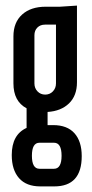

<svg xmlns="http://www.w3.org/2000/svg" viewBox="-20 -514 327 686"><path d="M150 -67H170Q220 -67 246 -38Q272 -9 272 44Q272 152 174 152H124Q74 152 48 122.5Q22 93 22 40Q22 -33 75 -57V-127Q28 -152 28 -216V-384Q28 -434 59 -462Q90 -490 143 -490H194L255 -494V-220Q255 -172 226.5 -144.5Q198 -117 150 -114ZM103 -388V-216Q103 -199 114 -187.5Q125 -176 141.5 -176Q158 -176 169 -187.5Q180 -199 180 -216V-426H141Q124 -426 113.5 -415.5Q103 -405 103 -388ZM173 -4H121Q94 -4 94 42.5Q94 89 121 89H173Q200 89 200 42.5Q200 -4 173 -4Z"/></svg>

Font: el_Medula One
Style: Regular
Weight: 400
Designer: Luciano Vergara
Foundry: Luciano Vergara
Version: Version 1.002 August 17, 2020